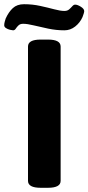

<svg xmlns="http://www.w3.org/2000/svg" viewBox="-59 -890 420 912"><path d="M134 2Q74 2 74 -31V-669Q74 -702 134 -702H169Q229 -702 229 -669V-31Q229 2 169 2ZM3 -746Q-1 -746 -11.5 -748.5Q-22 -751 -30.5 -756.5Q-39 -762 -39 -770Q-39 -778 -36.5 -787Q-34 -796 -32 -802Q-18 -833 2 -851.5Q22 -870 55 -870Q95 -870 131.5 -862Q168 -854 198 -846Q228 -838 247 -838Q261 -838 269.5 -845.5Q278 -853 284.5 -860.5Q291 -868 298 -868Q309 -868 325 -858Q341 -848 341 -837Q341 -833 338.5 -825Q336 -817 333 -809Q321 -782 298 -764Q275 -746 247 -746Q208 -746 170 -754Q132 -762 101 -769.5Q70 -777 51 -777Q37 -777 29 -769.5Q21 -762 16 -754Q11 -746 3 -746Z"/></svg>

Font: Asap Semi Expanded
Style: Bold
Weight: 700
Width: 6
Designer: Pablo Cosgaya
Foundry: Omnibus-Type
Version: Version 3.001; ttfautohint (v1.8.4.7-5d5b)